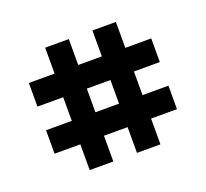

<svg xmlns="http://www.w3.org/2000/svg" viewBox="-79 -544 619 578"><g transform="rotate(-20 231.0 -255.0)"><path d="M34.7 -141.6V-216.8H117.2V-292.5H34.7V-368.2H117.2V-451.2H192.9V-368.2H268.6V-451.2H343.8V-368.2H426.8V-292.5H343.8V-216.8H426.8V-141.6H343.8V-59.1H268.6V-141.6H192.9V-59.1H117.2V-141.6ZM192.9 -216.8H268.6V-292.5H192.9Z"/></g></svg>

Font: Proletarsk
Style: Regular
Weight: 400
Designer: Peter Wiegel, original typeface by Carl Albert Fahrenwaldt 1901
Foundry: Peter Wiegel
Version: Version 1.000 2010 initial release